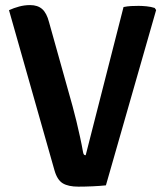

<svg xmlns="http://www.w3.org/2000/svg" viewBox="-20 -710 631 736"><path d="M453.5 -683Q467.5 -686 482.8 -686.8Q498 -687.5 511.5 -687.5Q524.5 -687.5 542 -685.8Q559.5 -684 573 -679.5L578.5 -671.5L386 0.5Q362.5 3 334.5 4.2Q306.5 5.5 280.5 5.5Q242 5.5 220.8 -7.2Q199.5 -20 189 -56.5L14.5 -671Q33 -679.5 53.5 -685Q74 -690.5 95.5 -690.5Q124.5 -690.5 141.8 -675.2Q159 -660 168 -625L258 -303.5Q265.5 -276.5 272.8 -246Q280 -215.5 286.8 -185Q293.5 -154.5 298.5 -126Q300 -119 302.2 -117Q304.5 -115 308.5 -115Z"/></svg>

Font: Signika Light SemiBold
Style: Regular
Weight: 600
Version: Version 2.003;gftools[0.9.32]